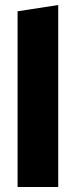

<svg xmlns="http://www.w3.org/2000/svg" viewBox="-20 -745 302 765"><path d="M50 0V-700L212 -725V0Z"/></svg>

Font: Red Hat Display Black
Style: Regular
Weight: 900
Designer: Pentagram, MCKL
Foundry: Pentagram, MCKL
Version: Version 1.023; ttfautohint (v1.8.3)